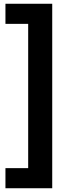

<svg xmlns="http://www.w3.org/2000/svg" viewBox="-20 -892 382 1022"><path d="M258 -872V110H9V3H130V-765H9V-872Z"/></svg>

Font: Open Sauce Sans Black
Style: Regular
Weight: 900
Designer: Alfredo Marco Pradil
Foundry: Creative Sauce Fz LLC
Version: Version 1.477